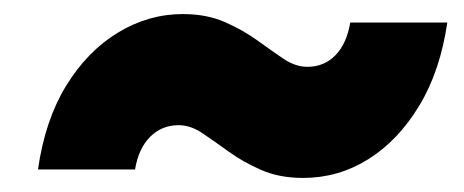

<svg xmlns="http://www.w3.org/2000/svg" viewBox="-20 -488 660 273"><path d="M411 -235Q377 -235 351 -246.5Q325 -258 305 -272.5Q285 -287 268 -298.5Q251 -310 234 -310Q210 -310 193.5 -293.5Q177 -277 172 -247H34Q44 -317 74 -366Q104 -415 147.5 -441.5Q191 -468 240 -468Q274 -468 300 -456.5Q326 -445 346 -430.5Q366 -416 383 -404.5Q400 -393 417 -393Q441 -393 457 -409.5Q473 -426 478 -456H616Q606 -387 576 -337.5Q546 -288 503.5 -261.5Q461 -235 411 -235Z"/></svg>

Font: Montserrat Thin Black
Style: Italic
Weight: 900
Italic angle: -11.3°
Version: Version 9.000